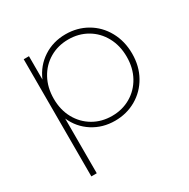

<svg xmlns="http://www.w3.org/2000/svg" viewBox="-161 -671 996 1012"><g transform="rotate(-30 336.5 -164.5)"><path d="M621 -259Q621 -183 587.5 -123.5Q554 -64 496 -30.5Q438 3 367 3Q292 3 232.5 -35Q173 -73 144 -139V194H111V-519H143V-377Q172 -445 231.5 -484Q291 -523 367 -523Q438 -523 496 -489.5Q554 -456 587.5 -395.5Q621 -335 621 -259ZM588 -259Q588 -327 559 -380Q530 -433 479.5 -462.5Q429 -492 366 -492Q303 -492 252.5 -462.5Q202 -433 173 -380Q144 -327 144 -259Q144 -191 173 -138.5Q202 -86 252.5 -56.5Q303 -27 366 -27Q429 -27 479.5 -56.5Q530 -86 559 -138.5Q588 -191 588 -259Z"/></g></svg>

Font: Montserrat Alternates ExLight
Style: Regular
Weight: 275
Designer: Julieta Ulanovsky
Foundry: Julieta Ulanovsky
Version: Version 7.200